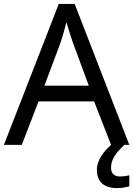

<svg xmlns="http://www.w3.org/2000/svg" viewBox="-20 -737 679 977"><path d="M545 0H546C510 30 473 78 473 126C473 185 505 220 576 220C602 220 619 216 638 211V155C627 157 612 161 590 161C562 161 545 146 545 116C545 75 568 43 613 0H638L360 -717H279L0 0H91L176 -221H459ZM352 -517 432 -301H206L287 -517C295 -540 308 -583 318 -624C325 -599 346 -533 352 -517Z"/></svg>

Font: Noto Sans Buginese
Style: Regular
Weight: 400
Designer: Monotype Design Team
Foundry: Monotype Imaging Inc.
Version: Version 2.002